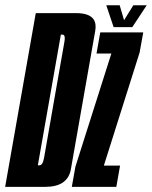

<svg xmlns="http://www.w3.org/2000/svg" viewBox="-61 -726 590 746"><path d="M-41 0 78 -675H234Q286 -675 302.5 -651Q314 -634 309 -606Q297 -537.5 261.8 -337.8Q226.5 -138 214.5 -69Q202.5 0 115 0ZM86 -83.5H92Q105 -83.5 110.2 -112.8Q115.5 -142 149.5 -337.5Q184 -532.5 189 -562Q193.5 -586 186 -590.5Q184 -591.5 181.5 -591.5H175.5ZM218 0 232 -78.5 371.5 -517.5 373 -518H314L328.5 -600H495.5L481.5 -522L342.5 -82.5H342H405.5L391 0ZM380.5 -620.5 352 -705.5H404L421 -647.5L457 -705.5H509L453 -620.5Z"/></svg>

Font: Anybody UltraCondensed SemiBold
Style: Italic
Weight: 600
Width: 1
Italic angle: -10°
Designer: Tyler Finck
Foundry: Etcetera Type Company
Version: Version 1.010; ttfautohint (v1.8.3) -l 8 -r 50 -G 200 -x 14 